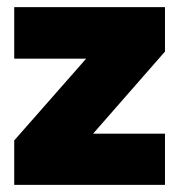

<svg xmlns="http://www.w3.org/2000/svg" viewBox="-20 -520 504 540"><path d="M128 -14 20 -125 341 -490 444 -375ZM20 0V-125L123 -144H444V0ZM20 -355V-500H444V-375L336 -355Z"/></svg>

Font: Figtree Light Black
Style: Regular
Weight: 900
Version: Version 2.000